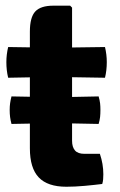

<svg xmlns="http://www.w3.org/2000/svg" viewBox="-20 -670 434 694"><path d="M336.5 -321.5Q340.5 -307.5 341.8 -296.5Q343 -285.5 343 -272.5Q343 -258.5 341.8 -247Q340.5 -235.5 336.5 -222L182 -225L21.5 -222Q18 -235.5 16.5 -247Q15 -258.5 15 -272.5Q15 -285.5 16.5 -296.5Q18 -307.5 21.5 -321.5L186.5 -318.5ZM88 -555.5Q88 -607.5 107.5 -628.5Q127 -649.5 173 -649.5H233.5L240.5 -642.5V-161Q240.5 -138.5 251 -126.2Q261.5 -114 285 -114H341Q353.5 -77.5 353.5 -40Q353.5 -31.5 352.8 -22Q352 -12.5 349.5 -5Q322 -1.5 286 1.8Q250 5 220 5Q152 5 120 -28.8Q88 -62.5 88 -134ZM359.5 -500Q366 -472.5 366 -445.5Q366 -415.5 359.5 -389L172.5 -392L9.5 -389Q3 -415.5 3 -445.5Q3 -472.5 9.5 -500L177 -497.5Z"/></svg>

Font: Signika
Style: Bold
Weight: 700
Designer: Anna Giedry
Foundry: Anna Giedry
Version: Version 2.001